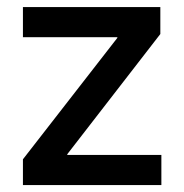

<svg xmlns="http://www.w3.org/2000/svg" viewBox="-20 -536 533 556"><path d="M46.4 -74.7V0H447.3V-87.4H174.8V-89.4L444.3 -437.5V-515.6H46.4V-428.2H319.8V-426.3Z"/></svg>

Font: Inteeer Medium
Style: Regular
Weight: 500
Designer: Rasmus Andersson
Foundry: rsms
Version: Version 4.001;Glyphs 3.4 (3402)